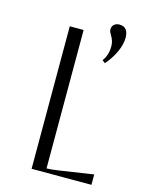

<svg xmlns="http://www.w3.org/2000/svg" viewBox="-116 -840 693 911"><g transform="rotate(15 230.5 -384.5)"><path d="M130 -700H198V-20Q217 -20 258 -26L424 -51V0H130ZM320 -736Q320 -751 330 -760Q340 -769 356 -769Q400 -769 400 -715Q400 -684 383 -646Q366 -608 336 -574L322 -585Q345 -616 345 -658Q345 -674 341 -686Q337 -698 329 -711Q325 -717 322.5 -723Q320 -729 320 -736Z"/></g></svg>

Font: Aboreto
Style: Regular
Weight: 400
Designer: Dominik Jáger
Foundry: Dominik Jáger
Version: Version 1.001; ttfautohint (v1.8.4.7-5d5b)